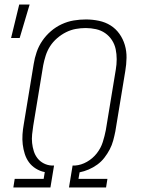

<svg xmlns="http://www.w3.org/2000/svg" viewBox="-20 -829 640 849"><path d="M39 0 45 -38H173L178 -68Q157 -72 138.5 -83.5Q120 -95 108 -111.5Q96 -128 89.5 -148.5Q83 -169 80.5 -190.5Q78 -212 79.5 -234.5Q81 -257 85 -279L129 -546Q133 -572 142 -598.5Q151 -625 167 -648.5Q183 -672 205 -691Q227 -710 253 -722Q279 -734 306 -738.5Q333 -743 360 -743Q389 -743 417.5 -737Q446 -731 469 -716.5Q492 -702 508 -679.5Q524 -657 532 -630Q540 -603 539.5 -573.5Q539 -544 534 -515L490 -248Q486 -228 480.5 -207.5Q475 -187 465 -168Q455 -149 441.5 -131.5Q428 -114 410 -101Q392 -88 372 -79.5Q352 -71 332 -67L327 -38H455L449 0H285L301 -97H312Q339 -99 364.5 -113.5Q390 -128 408 -151Q426 -174 434.5 -201Q443 -228 448 -254L492 -521Q496 -544 496 -567Q496 -590 491.5 -611.5Q487 -633 475 -651.5Q463 -670 445 -682.5Q427 -695 404.5 -700Q382 -705 359 -705Q337 -705 315 -701Q293 -697 272 -686.5Q251 -676 232.5 -660Q214 -644 201.5 -624.5Q189 -605 182 -583Q175 -561 171 -540L127 -273Q124 -254 122 -234.5Q120 -215 122 -196.5Q124 -178 129.5 -160.5Q135 -143 146 -129Q157 -115 173.5 -106.5Q190 -98 209 -97H219L203 0ZM29 -661 65 -809H111L67 -661Z"/></svg>

Font: Iosevka Extralight Extended
Style: Italic
Weight: 200
Width: 7
Italic angle: -9°
Monospace: yes
Designer: Belleve Invis
Foundry: Belleve Invis
Version: Version 32.5.0; ttfautohint (v1.8.4)